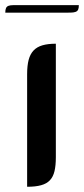

<svg xmlns="http://www.w3.org/2000/svg" viewBox="-69 -714 321 734"><path d="M144.5 -113.3Q144.5 -81.5 139.4 -59.8Q134.3 -38.1 121.8 -24.9Q109.4 -11.7 88.1 -5.9Q66.9 0 34.7 0V-430.2Q34.7 -462.9 40.5 -485.1Q46.4 -507.3 59.3 -521Q72.3 -534.7 93.3 -540.8Q114.3 -546.9 144.5 -546.9ZM-48.8 -665.5Q-48.8 -677.2 -45.9 -683.3Q-43 -689.5 -36.1 -691.9Q-29.3 -694.3 -18.1 -694.3Q-6.8 -694.3 10.3 -694.3H232.4Q232.4 -682.6 229.5 -676.8Q226.6 -670.9 219.7 -668.5Q212.9 -666 201.4 -665.8Q189.9 -665.5 173.3 -665.5Z"/></svg>

Font: Unique
Style: Regular
Weight: 400
Designer: Anna Pocius (aka Artmaker)
Foundry: Anna Pocius
Version: Version 1.000 2013 initial release